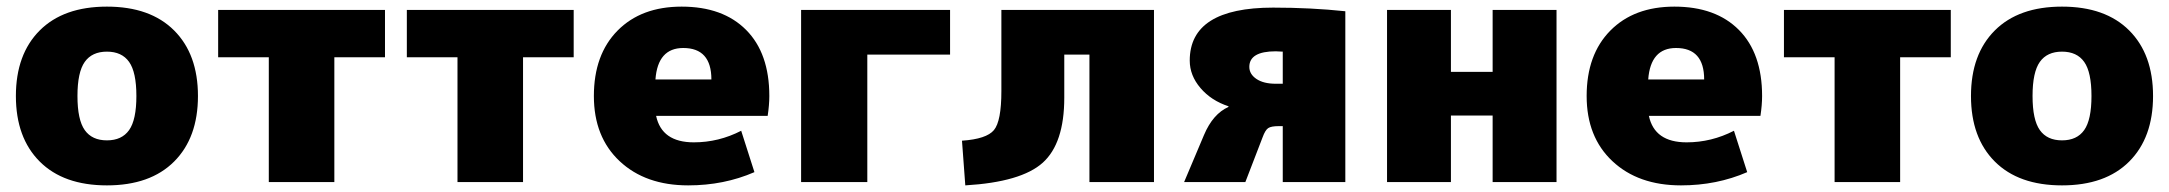

<svg xmlns="http://www.w3.org/2000/svg" viewBox="-20 -550 6552 580"><path d="M100 -458Q172 -530 303 -530Q434 -530 506 -458Q578 -386 578 -260Q578 -134 506 -62Q434 10 303 10Q172 10 100 -62Q28 -134 28 -260Q28 -386 100 -458ZM236 -157Q258 -126 303 -126Q348 -126 370 -157Q392 -188 392 -260Q392 -332 370 -363Q348 -394 303 -394Q258 -394 236 -363Q214 -332 214 -260Q214 -188 236 -157Z M1143 -520V-377H990V0H792V-377H639V-520Z M1713 -520V-377H1560V0H1362V-377H1209V-520Z M1960 -310H2129Q2129 -405 2044 -405Q1967 -405 1960 -310ZM1962 -200Q1979 -120 2076 -120Q2151 -120 2219 -155L2259 -30Q2167 10 2059 10Q1930 10 1852 -63Q1774 -136 1774 -260Q1774 -385 1845.5 -457.5Q1917 -530 2039 -530Q2164 -530 2234 -459.5Q2304 -389 2304 -260Q2304 -233 2299 -200Z M2600 0H2400V-520H2850V-385H2600Z M3466 0H3271V-385H3195V-255Q3195 -117 3130 -58.5Q3065 0 2896 10L2886 -125Q2960 -130 2982.5 -157Q3005 -184 3005 -275V-520H3466Z M3855 -394Q3851 -394 3844 -394.5Q3837 -395 3834 -395Q3754 -395 3754 -348Q3754 -326 3775.5 -311.5Q3797 -297 3834 -297H3855ZM3855 -169H3843Q3820 -169 3811 -163Q3802 -157 3794 -135L3742 0H3557L3617 -142Q3644 -206 3691 -227V-229Q3639 -246 3606.5 -284Q3574 -322 3574 -367Q3574 -527 3826 -527Q3940 -527 4044 -516V0H3855Z M4363 -201V0H4170V-520H4363V-333H4489V-520H4682V0H4489V-201Z M4959 -310H5128Q5128 -405 5043 -405Q4966 -405 4959 -310ZM4961 -200Q4978 -120 5075 -120Q5150 -120 5218 -155L5258 -30Q5166 10 5058 10Q4929 10 4851 -63Q4773 -136 4773 -260Q4773 -385 4844.5 -457.5Q4916 -530 5038 -530Q5163 -530 5233 -459.5Q5303 -389 5303 -260Q5303 -233 5298 -200Z M5873 -520V-377H5720V0H5522V-377H5369V-520Z M6006 -458Q6078 -530 6209 -530Q6340 -530 6412 -458Q6484 -386 6484 -260Q6484 -134 6412 -62Q6340 10 6209 10Q6078 10 6006 -62Q5934 -134 5934 -260Q5934 -386 6006 -458ZM6142 -157Q6164 -126 6209 -126Q6254 -126 6276 -157Q6298 -188 6298 -260Q6298 -332 6276 -363Q6254 -394 6209 -394Q6164 -394 6142 -363Q6120 -332 6120 -260Q6120 -188 6142 -157Z"/></svg>

Font: Mplus 1p Black
Style: Regular
Weight: 900
Version: Version 1.061